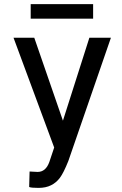

<svg xmlns="http://www.w3.org/2000/svg" viewBox="-20 -892 588 922"><path d="M120.1 5.9 122.1 -68.4 160.6 -66.4Q199.7 -66.4 216.8 -113.8L240.2 -183.6L44.9 -710.9H144.5L282.2 -312.5L409.2 -710.9H512.7L308.1 -118.7Q285.2 -61.5 267.6 -38.1Q250 -14.6 225.1 -2.4Q200.2 10.3 164.6 10.3Q128.9 10.3 120.1 5.9ZM427.2 -802.2H127.4V-872.1H427.2Z"/></svg>

Font: RobotoCondensed-Regular
Style: Regular
Weight: 400
Designer: Google
Version: Version 2.001201; 2014